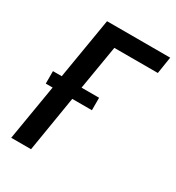

<svg xmlns="http://www.w3.org/2000/svg" viewBox="-177 -842 867 948"><g transform="rotate(30 257.0 -367.5)"><path d="M32 0 85 -317H46V-388H96L154 -735H514L499 -639H251L209 -388H309V-317H197L145 0Z"/></g></svg>

Font: Iosevka SS04
Style: Bold Italic
Weight: 700
Italic angle: -9°
Monospace: yes
Designer: Belleve Invis
Foundry: Belleve Invis
Version: Version 19.0.0; ttfautohint (v1.8.4)